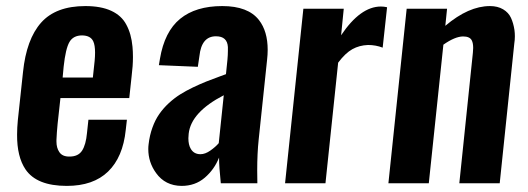

<svg xmlns="http://www.w3.org/2000/svg" viewBox="-20 -607 1748 636"><path d="M201.2 8.8Q101.6 8.8 64.5 -45.9Q36.1 -87.9 36.6 -161.1Q36.6 -183.6 39.1 -209L56.2 -368.2Q67.4 -477.1 116.2 -532Q165 -586.9 262.7 -586.9Q314.9 -586.9 348.9 -571Q382.8 -555.2 398.4 -525.4Q415 -495.1 418.9 -452.1Q420.4 -436 420.4 -418Q420.4 -388.7 416 -354.5L408.2 -282.2H180.2L170.9 -197.3Q168 -168 167 -143.6Q167 -141.1 167 -138.2Q167 -117.2 176.3 -103.5Q186.5 -87.9 210.4 -88.4Q239.3 -88.4 252 -108.2Q264.6 -127.9 268.1 -166L272.9 -210.4H400.4L396.5 -176.3Q387.2 -86.4 338.1 -38.8Q289.1 8.8 201.2 8.8ZM187.5 -350.1H287.6L293.5 -405.3Q294.9 -420.4 294.9 -432.6Q294.9 -457 289.1 -469.7Q280.3 -489.3 252 -489.7Q222.7 -489.7 210 -467.8Q197.3 -445.8 190.9 -386.7Z M581.5 8.8Q527.3 8.3 497.1 -33.7Q471.2 -69.3 471.2 -113.3Q471.2 -121.1 472.2 -128.9Q475.6 -158.7 484.9 -184.3Q494.1 -210 507.6 -229.2Q521 -248.5 539.3 -265.4Q557.6 -282.2 576.7 -294.2Q595.7 -306.2 619.1 -317.4Q642.6 -328.6 663.3 -336.9Q684.1 -345.2 708.5 -354Q721.7 -358.9 728.5 -361.3L733.4 -409.2Q734.9 -425.3 734.9 -438.5Q734.9 -445.3 734.9 -451.2Q733.9 -468.8 724.1 -477.8Q714.4 -486.8 695.3 -486.8Q647.5 -486.8 640.6 -421.4L635.3 -385.7L506.3 -391.1Q506.8 -394 508.1 -401.9Q509.3 -409.7 509.8 -412.1Q524.9 -502.4 576.7 -544.7Q628.4 -586.9 716.3 -586.9Q801.8 -586.9 837.9 -540.5Q866.7 -503.4 866.7 -441.9Q866.7 -426.3 864.7 -408.7L836.9 -145Q832 -99.1 832 -42Q832 -21.5 832.5 0H711.4Q705.6 -55.2 705.6 -85Q689.9 -45.4 658.2 -18.3Q626.5 8.8 581.5 8.8ZM644 -96.2Q659.7 -96.2 677 -108.4Q694.3 -120.6 704.6 -132.8L721.2 -291.5Q612.8 -235.4 605 -164.1Q604 -156.2 604 -148.9Q604 -127.4 611.8 -114.3Q622.1 -96.2 644 -96.2Z M924.3 0 984.9 -578.1H1118.7L1109.9 -490.2Q1173.8 -585.4 1241.7 -585.4Q1252 -585.4 1262.2 -583L1247.6 -449.2Q1224.6 -458 1199.2 -458Q1170.4 -457 1147.2 -444.1Q1124 -431.2 1100.1 -399.4L1058.1 0Z M1266.6 0 1327.1 -578.1H1460.9L1455.1 -521.5Q1532.2 -586.9 1603 -586.9Q1628.4 -586.9 1646.5 -576.2Q1664.6 -565.4 1672.6 -547.9Q1680.7 -530.3 1684.1 -507.8Q1685.5 -497.6 1685.5 -486.8Q1685.5 -474.6 1683.6 -462.9L1635.3 0H1501.5L1546.4 -432.1Q1547.4 -440.9 1547.4 -448.2Q1547.4 -463.9 1543 -472.7Q1536.6 -486.3 1513.7 -486.3Q1486.8 -485.8 1448.7 -459L1400.4 0Z"/></svg>

Font: Oswald
Style: Medium
Weight: 500
Designer: Vernon Adams
Foundry: Vernon Adams
Version: 3.0; ttfautohint (v0.94.23-7a4d-dirty) -l 8 -r 50 -G 150 -x 